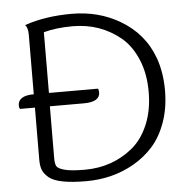

<svg xmlns="http://www.w3.org/2000/svg" viewBox="-52 -772 833 832"><g transform="rotate(-5 364.5 -356.0)"><path d="M498 -593Q409 -666 290 -666Q217 -666 163 -651L162 -387H376Q379 -375 379 -371Q379 -329 309 -329H161L160 -105Q160 -80 165.5 -69Q171 -58 199.5 -50Q228 -42 288.5 -42Q349 -42 401.5 -60.5Q454 -79 497.5 -115Q541 -151 567 -213Q593 -275 593 -354.5Q593 -434 567 -495.5Q541 -557 498 -593ZM498 -666Q602 -606 642 -494Q664 -431 664 -355Q664 -279 642 -217Q620 -155 583.5 -114Q547 -73 498 -45Q405 8 290 8Q166 8 128 -24Q108 -41 101.5 -58.5Q95 -76 95 -102L96 -329H31Q27 -335 27 -343Q27 -387 96 -387L97 -647Q97 -676 85 -689Q174 -720 290 -720Q406 -720 498 -666Z"/></g></svg>

Font: Laila Light
Style: Regular
Weight: 300
Designer: Hitesh Malaviya
Foundry: Indian Type Foundry
Version: Version 1.302;PS 1.0;hotconv 1.0.78;makeotf.lib2.5.61930; tt